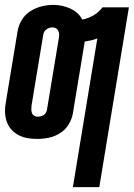

<svg xmlns="http://www.w3.org/2000/svg" viewBox="-26 -560 547 785"><path d="M272 205 372 -403Q360 -398 346.5 -395Q333 -392 320 -390Q320 -389 320 -388Q320 -387 320 -387L272 -97Q268 -73 254.5 -51Q241 -29 219.5 -15.5Q198 -2 174 3Q150 8 126 8Q105 8 85.5 4.5Q66 1 49 -8Q32 -17 19.5 -31.5Q7 -46 1 -64.5Q-5 -83 -5.5 -103Q-6 -123 -2 -143L46 -433Q50 -457 63.5 -479Q77 -501 98.5 -514.5Q120 -528 144 -534Q168 -540 193 -540Q211 -540 228.5 -536Q246 -532 261.5 -525Q277 -518 290 -506.5Q303 -495 310 -480Q334 -484 356 -497Q378 -510 393 -530H501L380 205ZM128 -83Q134 -83 140.5 -84.5Q147 -86 152.5 -89.5Q158 -93 161.5 -99Q165 -105 166 -111L214 -401Q216 -409 216 -417Q216 -425 213 -432.5Q210 -440 203.5 -444Q197 -448 189 -448Q182 -448 176 -446Q170 -444 164.5 -440.5Q159 -437 155.5 -431Q152 -425 151 -419L103 -129Q102 -121 102 -113Q102 -105 104.5 -98Q107 -91 113.5 -87Q120 -83 128 -83Z"/></svg>

Font: Iosevka Curly XBdObl
Style: Regular
Weight: 800
Italic angle: -9°
Monospace: yes
Designer: Belleve Invis
Foundry: Belleve Invis
Version: Version 11.1.0; ttfautohint (v1.8.3)